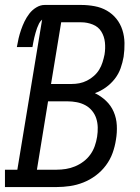

<svg xmlns="http://www.w3.org/2000/svg" viewBox="-46 -755 566 775"><path d="M-26 0V-70H24L124 -676Q116 -669 111.5 -660Q107 -651 103.5 -641.5Q100 -632 97.5 -622.5Q95 -613 92.5 -603.5Q90 -594 88.5 -584.5Q87 -575 85 -565H22Q25 -583 29 -600Q33 -617 39 -634.5Q45 -652 53 -668.5Q61 -685 72.5 -700Q84 -715 100.5 -725Q117 -735 134 -735H282Q309 -735 336 -730Q363 -725 385.5 -712Q408 -699 424 -679Q440 -659 448 -634Q456 -609 456.5 -581.5Q457 -554 453 -526Q449 -503 441 -480Q433 -457 417.5 -437Q402 -417 381 -402Q360 -387 337 -379Q362 -367 382 -348Q402 -329 413 -303.5Q424 -278 425.5 -249Q427 -220 422 -191Q418 -164 408.5 -137.5Q399 -111 381.5 -87.5Q364 -64 340.5 -46.5Q317 -29 290.5 -18.5Q264 -8 236.5 -4Q209 0 183 0ZM243 -416Q259 -416 274.5 -419Q290 -422 305 -429.5Q320 -437 333 -448.5Q346 -460 354.5 -474Q363 -488 368 -504Q373 -520 376 -535Q380 -560 377.5 -584Q375 -608 363 -627.5Q351 -647 328.5 -656Q306 -665 282 -665H201L160 -416ZM183 -70Q201 -70 220 -73Q239 -76 257 -83.5Q275 -91 291 -103Q307 -115 318.5 -131Q330 -147 336.5 -165.5Q343 -184 346 -203Q349 -222 348.5 -241Q348 -260 342.5 -277Q337 -294 325.5 -308Q314 -322 298 -330.5Q282 -339 263.5 -342.5Q245 -346 226 -346H148L103 -70Z"/></svg>

Font: Iosevka Slab Oblique
Style: Regular
Weight: 400
Italic angle: -9°
Monospace: yes
Designer: Belleve Invis
Foundry: Belleve Invis
Version: Version 11.1.1; ttfautohint (v1.8.3)